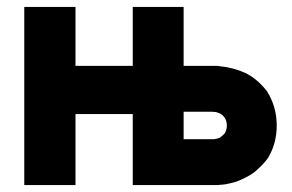

<svg xmlns="http://www.w3.org/2000/svg" viewBox="-20 -530 851 560"><path d="M598.6 -337.9Q604.5 -337.9 610.4 -337.9Q616.2 -337.9 621.1 -336.9Q640.6 -335 659.2 -330.1Q677.7 -325.2 695.3 -317.4Q714.8 -307.6 730.5 -293.9Q746.1 -280.3 758.8 -263.7Q786.1 -220.7 787.1 -167Q787.1 -165 787.1 -164.1Q787.1 -111.3 761.7 -69.3Q749 -51.8 733.4 -38.1Q718.8 -23.4 699.2 -13.7Q684.6 -5.9 668.9 0Q652.3 4.9 635.7 7.8Q631.8 7.8 626 8.8Q621.1 8.8 616.2 9.8Q612.3 9.8 606.4 9.8Q600.6 9.8 598.6 9.8Q572.3 9.8 544.9 9.8Q518.6 9.8 492.2 9.8Q474.6 9.8 456.1 9.8Q438.5 9.8 420.9 9.8Q407.2 9.8 394.5 9.8Q380.9 9.8 367.2 9.8Q367.2 7.8 367.2 4.9Q367.2 2.9 367.2 0Q367.2 -23.4 367.2 -46.9Q367.2 -70.3 367.2 -93.8Q367.2 -110.4 367.2 -126Q367.2 -142.6 367.2 -158.2Q367.2 -168 367.2 -177.7Q367.2 -187.5 367.2 -197.3Q348.6 -197.3 329.1 -197.3Q310.5 -197.3 292 -197.3Q277.3 -197.3 262.7 -197.3Q248 -197.3 233.4 -197.3Q225.6 -197.3 216.8 -197.3Q208 -197.3 200.2 -197.3Q200.2 -175.8 200.2 -155.3Q200.2 -133.8 200.2 -113.3Q200.2 -96.7 200.2 -81.1Q200.2 -64.5 200.2 -47.9Q200.2 -34.2 200.2 -19.5Q200.2 -4.9 200.2 9.8Q197.3 9.8 195.3 9.8Q192.4 9.8 190.4 9.8Q175.8 9.8 161.1 9.8Q146.5 9.8 130.9 9.8Q121.1 9.8 111.3 9.8Q101.6 9.8 90.8 9.8Q81.1 9.8 71.3 9.8Q60.5 9.8 50.8 9.8Q50.8 7.8 50.8 4.9Q50.8 2.9 50.8 0Q50.8 -56.6 50.8 -113.3Q50.8 -170.9 50.8 -227.5Q50.8 -266.6 50.8 -305.7Q50.8 -344.7 50.8 -383.8Q50.8 -415 50.8 -446.3Q50.8 -478.5 50.8 -509.8Q53.7 -509.8 55.7 -509.8Q58.6 -509.8 60.5 -509.8Q75.2 -509.8 90.8 -509.8Q105.5 -509.8 120.1 -509.8Q129.9 -509.8 139.6 -509.8Q149.4 -509.8 160.2 -509.8Q169.9 -509.8 179.7 -509.8Q190.4 -509.8 200.2 -509.8Q200.2 -507.8 200.2 -504.9Q200.2 -502.9 200.2 -500Q200.2 -480.5 200.2 -460.9Q200.2 -441.4 200.2 -421.9Q200.2 -408.2 200.2 -394.5Q200.2 -381.8 200.2 -368.2Q200.2 -360.4 200.2 -353.5Q200.2 -345.7 200.2 -337.9Q218.8 -337.9 237.3 -337.9Q255.9 -337.9 275.4 -337.9Q290 -337.9 304.7 -337.9Q318.4 -337.9 333 -337.9Q341.8 -337.9 350.6 -337.9Q358.4 -337.9 367.2 -337.9Q367.2 -355.5 367.2 -372.1Q367.2 -389.6 367.2 -406.2Q367.2 -419.9 367.2 -432.6Q367.2 -446.3 367.2 -460Q367.2 -472.7 367.2 -485.4Q367.2 -497.1 367.2 -509.8Q369.1 -509.8 372.1 -509.8Q374 -509.8 377 -509.8Q391.6 -509.8 406.2 -509.8Q420.9 -509.8 435.5 -509.8Q445.3 -509.8 456.1 -509.8Q465.8 -509.8 475.6 -509.8Q486.3 -509.8 496.1 -509.8Q505.9 -509.8 515.6 -509.8Q515.6 -507.8 515.6 -504.9Q515.6 -502.9 515.6 -500Q515.6 -480.5 515.6 -460.9Q515.6 -441.4 515.6 -421.9Q515.6 -408.2 515.6 -394.5Q515.6 -381.8 515.6 -368.2Q515.6 -360.4 515.6 -353.5Q515.6 -345.7 515.6 -337.9Q524.4 -337.9 532.2 -337.9Q540 -337.9 547.9 -337.9Q555.7 -337.9 562.5 -337.9Q570.3 -337.9 577.1 -337.9Q580.1 -337.9 582 -337.9Q585 -337.9 586.9 -337.9Q592.8 -337.9 595.7 -337.9Q598.6 -337.9 598.6 -337.9ZM515.6 -204.1Q515.6 -199.2 515.6 -199.2Q515.6 -199.2 515.6 -190.4Q515.6 -182.6 515.6 -174.8Q515.6 -167 515.6 -159.2Q515.6 -150.4 515.6 -141.6Q515.6 -132.8 515.6 -124Q519.5 -124 519.5 -124Q519.5 -124 527.3 -124Q535.2 -124 542 -124Q549.8 -124 556.6 -124Q563.5 -124 571.3 -124Q578.1 -124 585.9 -124Q595.7 -124 604.5 -124Q613.3 -125 622.1 -128.9Q626 -131.8 628.9 -134.8Q632.8 -137.7 635.7 -141.6Q641.6 -151.4 641.6 -164.1Q641.6 -177.7 634.8 -187.5Q631.8 -191.4 628.9 -194.3Q625 -197.3 621.1 -199.2Q616.2 -201.2 610.4 -203.1Q603.5 -204.1 598.6 -204.1Q593.8 -204.1 587.9 -204.1Q582 -204.1 576.2 -204.1Q568.4 -204.1 560.5 -204.1Q552.7 -204.1 544.9 -204.1Q538.1 -204.1 531.2 -204.1Q524.4 -204.1 516.6 -204.1Q516.6 -204.1 516.6 -204.1Q516.6 -204.1 515.6 -204.1Z"/></svg>

Font: LeFont
Style: Bold
Weight: 800
Designer: Leryon MEDIA
Version: Version 1.0